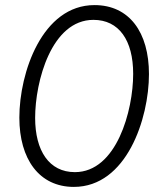

<svg xmlns="http://www.w3.org/2000/svg" viewBox="-20 -727 629 754"><path d="M270 7C477 7 565 -261 565 -436C565 -600 488 -707 351 -707C146 -707 56 -442 56 -265C56 -102 134 7 270 7ZM274 -51C173 -51 118 -135 118 -264C118 -407 182 -649 347 -649C447 -649 503 -569 503 -437C503 -293 438 -51 274 -51Z"/></svg>

Font: Fixel Text 20240404 Light
Style: Italic
Weight: 300
Width: 4
Italic angle: -10°
Designer: AlfaBravo + MacPaw
Foundry: Kyrylo Tkachov, Marchela Mozhyna, Serhii Makarenko, Maria Weinstein, Zakhar Kryvoshyya
Version: Version 1.211;Glyphs 3.2 (3225)